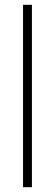

<svg xmlns="http://www.w3.org/2000/svg" viewBox="-20 -780 228 800"><path d="M113 0V-760H76V0Z"/></svg>

Font: Noto Sans Georgian Condensed ExtraLight
Style: Regular
Weight: 200
Width: 3
Designer: Monotype Design Team, Akaki Razmadze
Foundry: Google LLC
Version: Version 2.005